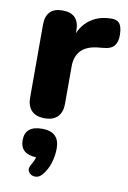

<svg xmlns="http://www.w3.org/2000/svg" viewBox="-88 -556 598 894"><g transform="rotate(10 211.0 -109.0)"><path d="M139 9Q98 9 77 -12.5Q56 -34 56 -74V-418Q56 -500 135 -500Q214 -500 214 -418V-406Q232 -450 270.5 -475.5Q309 -501 362 -502Q389 -504 402.5 -489Q416 -474 417 -436Q418 -403 403.5 -383.5Q389 -364 350 -361L329 -359Q221 -349 221 -250V-74Q221 -34 200 -12.5Q179 9 139 9ZM175 268Q159 286 139 284Q119 282 110.5 266Q102 250 118 227Q127 212 132 195Q56 192 56 127Q56 59 137 59Q219 59 219 138Q219 172 208.5 206.5Q198 241 175 268Z"/></g></svg>

Font: Chiron GoRound TC EB
Style: Regular
Weight: 700
Designer: Ryoko NISHIZUKA 西塚涼子 (kana, bopomofo & ideographs); Paul D. Hunt (Latin, Greek & Cyrillic); Sandoll Communications 산돌커뮤니
Foundry: Adobe
Version: Version 1.000;hotconv 1.1.1;makeotfexe 2.6.0